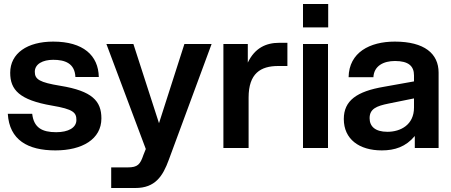

<svg xmlns="http://www.w3.org/2000/svg" viewBox="-20 -740 2253 960"><path d="M257 12C391 12 487 -44 487 -148C487 -235 441 -285 282 -311C178 -328 154 -343 154 -381C154 -420 194 -441 246 -441C304 -441 354 -424 357 -355H474C472 -463 396 -532 246 -532C117 -532 31 -474 31 -376C31 -291 77 -240 240 -212C347 -194 362 -177 362 -140C362 -101 321 -79 261 -79C191 -79 149 -101 141 -171H19C27 -40 119 12 257 12Z M536 200H657C756 200 794 141 824 59L1038 -520H902L775 -124L647 -520H512L709 5L697 35C681 82 669 97 618 97H536Z M1097 0H1223V-252C1223 -373 1283 -410 1371 -410H1417V-526H1376C1310 -526 1254 -500 1219 -427V-520H1097Z M1495 0H1620V-520H1495ZM1495 -603H1621V-720H1495Z M2054 0H2173V-377C2173 -472 2102 -532 1954 -532C1829 -532 1725 -478 1723 -354H1847C1850 -411 1898 -435 1955 -435C2022 -435 2050 -410 2050 -363V-333L1899 -306C1764 -283 1699 -237 1699 -145C1699 -44 1776 12 1889 12C1954 12 2009 -6 2054 -60ZM1917 -81C1856 -81 1828 -108 1828 -149C1828 -196 1863 -210 1922 -222L2050 -248V-202C2050 -116 1983 -81 1917 -81Z"/></svg>

Font: Aspekta 600
Style: Regular
Weight: 600
Designer: Ivo Dolenc
Version: Version 2.100